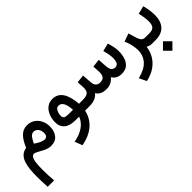

<svg xmlns="http://www.w3.org/2000/svg" viewBox="73 -1152 2242 2242"><g transform="rotate(-45 1194.0 -31.0)"><path d="M45.4 319.8Q43 275.4 41.3 231.9Q39.6 188.5 39.6 147.9Q39.6 86.9 44.7 31.2Q49.8 -24.4 65.2 -69.3Q80.6 -114.3 110.4 -143.3Q140.1 -172.4 189.5 -180.2Q226.1 -270 271.5 -314.7Q316.9 -359.4 380.9 -359.9Q436.5 -359.9 477.3 -332.5Q518.1 -305.2 540.3 -259.5Q562.5 -213.9 562.5 -159.7Q562.5 -86.4 525.1 -37.6Q487.8 11.2 411.6 11.2Q374 11.2 326.7 -9.8Q310.5 -17.1 286.4 -31Q262.2 -44.9 239.3 -56.2Q216.3 -67.4 204.1 -67.4Q173.8 -67.4 158.7 -20.8Q143.6 25.9 143.6 134.3Q143.6 185.5 145.5 231.7Q147.5 277.8 151.4 319.8ZM287.6 -150.4Q367.2 -94.7 412.6 -94.7Q460.9 -95.2 460.9 -153.8Q460.9 -196.3 439.5 -224.1Q418 -252 380.9 -252Q352.1 -252 329.1 -222.4Q306.2 -192.9 287.6 -150.4Z M809.1 -367.2Q969.7 -367.2 989.7 -107.4H1038.1V0H982.9Q961.4 103 884.3 171.1Q807.1 239.3 676.3 264.2L640.1 170.4Q741.2 151.4 801.8 106.7Q862.3 62 883.8 0H826.2Q734.9 0 686.8 -38.6Q638.7 -77.1 638.7 -154.3Q638.7 -191.4 648.9 -229Q659.2 -266.6 679.9 -297.9Q700.7 -329.1 732.9 -348.1Q765.1 -367.2 809.1 -367.2ZM890.6 -107.4Q884.3 -190.9 862.5 -226.1Q840.8 -261.2 804.7 -261.2Q779.8 -261.2 765.4 -243.4Q751 -225.6 744.9 -201.2Q738.8 -176.8 738.8 -156.7Q738.8 -130.4 755.6 -118.9Q772.5 -107.4 821.3 -107.4Z M1591.3 -107.4Q1618.7 -107.4 1634 -130.1Q1649.4 -152.8 1649.4 -206.1Q1649.4 -231.9 1642.8 -268.3Q1636.2 -304.7 1625.5 -341.8L1724.1 -366.7Q1736.3 -328.1 1744.6 -289.6Q1752.9 -251 1752.9 -213.4Q1752.9 -156.7 1737.5 -108.2Q1722.2 -59.6 1686.8 -30Q1651.4 -0.5 1591.8 0Q1509.8 0 1472.2 -63.5Q1420.4 0 1338.9 0Q1245.6 0 1209 -63Q1163.6 0 1052.2 0H1018.6V-107.4H1053.2Q1110.4 -107.4 1136 -126.7Q1161.6 -146 1161.6 -199.7Q1161.6 -211.4 1159.9 -238.8Q1158.2 -266.1 1155.8 -295.4L1255.9 -307.1L1264.6 -186.5Q1267.1 -150.4 1285.6 -128.9Q1304.2 -107.4 1339.8 -107.4Q1383.8 -107.4 1402.1 -130.1Q1420.4 -152.8 1420.4 -199.7Q1420.4 -210.4 1418.7 -238Q1417 -265.6 1415 -295.4L1514.6 -307.1L1523.4 -186.5Q1525.9 -150.9 1542 -129.2Q1558.1 -107.4 1591.3 -107.4Z M2018.6 -20Q2010.7 45.4 1978.5 103Q1946.3 160.6 1886.7 203.4Q1827.1 246.1 1738.3 266.1L1693.8 175.8Q1813.5 146.5 1867.2 85.4Q1920.9 24.4 1920.9 -59.6Q1920.9 -102.1 1910.2 -149.9Q1899.4 -197.8 1879.4 -244.6L1978 -279.8L2011.2 -171.4Q2023.4 -135.7 2040.8 -121.6Q2058.1 -107.4 2089.4 -107.4H2108.4V0H2094.7Q2068.8 0 2049.6 -6.1Q2030.3 -12.2 2018.6 -20Z M2349.6 -212.9Q2349.6 -111.8 2298.1 -55.9Q2246.6 0 2147 0H2088.9V-107.4H2147Q2200.7 -107.4 2223.6 -130.4Q2246.6 -153.3 2246.6 -211.4Q2246.6 -241.2 2240.7 -282Q2234.9 -322.8 2226.6 -357.9L2325.2 -381.8Q2336.9 -341.8 2343.3 -296.6Q2349.6 -251.5 2349.6 -212.9ZM2120.6 147.9 2198.7 70.3 2276.9 147.9 2198.7 226.1Z"/></g></svg>

Font: Vazir Medium UI
Style: Medium-UI
Weight: 500
Designer: Saber Rastikerdar
Foundry: Saber Rastikerdar
Version: Version 30.0.0